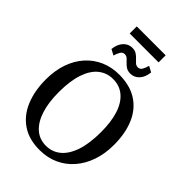

<svg xmlns="http://www.w3.org/2000/svg" viewBox="-306 -1199 1334 1334"><g transform="rotate(45 361.0 -531.5)"><path d="M354.5 11Q246.5 12.5 175 -35.8Q103.5 -84 68 -169.8Q32.5 -255.5 32.5 -367Q32.5 -455.5 57.5 -526.5Q82.5 -597.5 128 -647.8Q173.5 -698 235 -724.8Q296.5 -751.5 369.5 -751.5Q476 -751.5 547.2 -705.5Q618.5 -659.5 654 -576Q689.5 -492.5 689.5 -380Q689.5 -292.5 664.5 -220.8Q639.5 -149 594.5 -97.5Q549.5 -46 488.5 -18Q427.5 10 354.5 11ZM359 -41Q420.5 -41 466.5 -79.2Q512.5 -117.5 537.8 -192.8Q563 -268 563 -380Q563 -480.5 539.8 -552Q516.5 -623.5 471.2 -661.5Q426 -699.5 361.5 -699.5Q300.5 -699.5 254.8 -663Q209 -626.5 183.8 -552.8Q158.5 -479 158.5 -367.5Q158.5 -267 182 -193.8Q205.5 -120.5 250.2 -80.8Q295 -41 359 -41ZM419 -810Q394 -810 377.5 -820.5Q361 -831 348.8 -844.5Q336.5 -858 324.8 -868.5Q313 -879 297 -879Q276.5 -879 265.8 -860.5Q255 -842 247.5 -816.5L205.5 -839Q211.5 -890.5 238.2 -919Q265 -947.5 302.5 -947.5Q328 -947.5 344.2 -937Q360.5 -926.5 373 -912.8Q385.5 -899 397.2 -888.5Q409 -878 424.5 -878Q445 -877.5 455.8 -896.2Q466.5 -915 473.5 -941L516 -918.5Q510 -866.5 483.2 -838.2Q456.5 -810 419 -810ZM503 -1074V-1004.5H219V-1074Z"/></g></svg>

Font: Merriweather 24pt Medium
Style: Regular
Weight: 500
Designer: Eben Sorkin
Foundry: Eben Sorkin
Version: Version 2.100